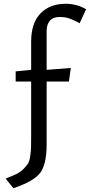

<svg xmlns="http://www.w3.org/2000/svg" viewBox="-20 -775 476 1017"><path d="M63 -397 143 -405H145V-555Q145 -653 194.5 -704Q244 -755 328 -755Q386 -755 436 -726L402 -652Q400 -653 388.5 -659Q377 -665 370 -668Q363 -671 350.5 -676Q338 -681 324.5 -683Q311 -685 296 -685Q261 -685 244 -665Q227 -645 227 -611V-405L355 -415L345 -343H227V-11Q227 96 192.5 141Q158 186 51 222L10 171Q44 158 66.5 147Q89 136 104.5 120Q120 104 128 92Q136 80 140 52.5Q144 25 144.5 5Q145 -15 145 -59V-343H63Z"/></svg>

Font: Enriqueta
Style: Regular
Weight: 400
Designer: Viviana Monsalve, Gustavo Ibarra
Foundry: Viviana Monsalve, Gustavo Ibarra
Version: Version 1.002